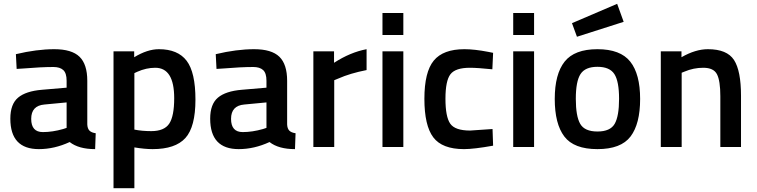

<svg xmlns="http://www.w3.org/2000/svg" viewBox="-20 -768 3952 1003"><path d="M436 -346V-118Q437 -96 447.5 -85.5Q458 -75 480 -72L477 11Q391 11 344 -26Q264 11 183 11Q34 11 34 -148Q34 -224 74.5 -258Q115 -292 199 -299L328 -310V-346Q328 -386 310.5 -402Q293 -418 259 -418Q195 -418 99 -410L67 -408L63 -485Q172 -511 263.5 -511Q355 -511 395.5 -471.5Q436 -432 436 -346ZM212 -222Q143 -216 143 -147Q143 -78 204 -78Q254 -78 310 -94L328 -100V-233Z M573 215V-500H681V-469Q750 -511 810 -511Q909 -511 955 -450.5Q1001 -390 1001 -247.5Q1001 -105 948.5 -47Q896 11 777 11Q736 11 682 2V215ZM791 -414Q744 -414 697 -393L682 -386V-91Q722 -83 770 -83Q838 -83 864 -122Q890 -161 890 -255Q890 -414 791 -414Z M1480 -346V-118Q1481 -96 1491.5 -85.5Q1502 -75 1524 -72L1521 11Q1435 11 1388 -26Q1308 11 1227 11Q1078 11 1078 -148Q1078 -224 1118.5 -258Q1159 -292 1243 -299L1372 -310V-346Q1372 -386 1354.5 -402Q1337 -418 1303 -418Q1239 -418 1143 -410L1111 -408L1107 -485Q1216 -511 1307.5 -511Q1399 -511 1439.5 -471.5Q1480 -432 1480 -346ZM1256 -222Q1187 -216 1187 -147Q1187 -78 1248 -78Q1298 -78 1354 -94L1372 -100V-233Z M1617 0V-500H1725V-440Q1810 -495 1895 -511V-402Q1809 -385 1748 -358L1726 -349V0Z M1978 0V-500H2087V0ZM1978 -585V-700H2087V-585Z M2406 -511Q2459 -511 2531 -497L2556 -492L2552 -406Q2473 -414 2435 -414Q2359 -414 2333 -380Q2307 -346 2307 -252Q2307 -158 2332 -122Q2357 -86 2436 -86L2553 -94L2556 -7Q2455 11 2404 11Q2290 11 2243.5 -50.5Q2197 -112 2197 -252Q2197 -392 2246 -451.5Q2295 -511 2406 -511Z M2661 0V-500H2770V0ZM2661 -585V-700H2770V-585Z M2929.5 -446Q2981 -511 3101 -511Q3221 -511 3272.5 -446Q3324 -381 3324 -251Q3324 -121 3274 -55Q3224 11 3101 11Q2978 11 2928 -55Q2878 -121 2878 -251Q2878 -381 2929.5 -446ZM3011 -121Q3034 -81 3101 -81Q3168 -81 3191 -121Q3214 -161 3214 -252Q3214 -343 3189.5 -381Q3165 -419 3101 -419Q3037 -419 3012.5 -381Q2988 -343 2988 -252Q2988 -161 3011 -121ZM2968 -647 3204 -748 3238 -654 2994 -576Z M3541 0H3432V-500H3540V-469Q3613 -511 3678 -511Q3778 -511 3814.5 -454.5Q3851 -398 3851 -268V0H3743V-265Q3743 -346 3725.5 -380Q3708 -414 3654 -414Q3603 -414 3556 -394L3541 -388Z"/></svg>

Font: TitilliumWebSemiBold
Style: Bold
Weight: 600
Version: Version 1.001;PS 57.000;hotconv 1.0.70;makeotf.lib2.5.55311